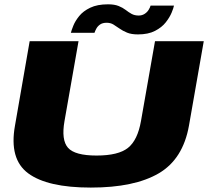

<svg xmlns="http://www.w3.org/2000/svg" viewBox="-20 -866 968 890"><path d="M401 3.5Q603 3.5 715.8 -62.5Q828.5 -128.5 856 -284L924.5 -675H698.5L633.5 -305Q618 -216.5 573.5 -180.8Q529 -145 427.5 -145Q327 -145 295.2 -181Q263.5 -217 279 -305L344 -675H117.5L49.5 -284Q21.5 -128.5 110.8 -62.5Q200 3.5 401 3.5ZM619.5 -706.5Q667 -706.5 698.5 -722.8Q730 -739 748.2 -762.2Q766.5 -785.5 775.5 -807.2Q784.5 -829 786.5 -840H678Q676 -832 669.2 -820.8Q662.5 -809.5 650.5 -801.8Q638.5 -794 623 -794Q604 -794 590.2 -801.5Q576.5 -809 562.8 -819.8Q549 -830.5 529.8 -838.2Q510.5 -846 480.5 -846Q431 -846 398.2 -830.2Q365.5 -814.5 347 -791.5Q328.5 -768.5 320 -747.2Q311.5 -726 308.5 -714H418Q420.5 -722 426.5 -733.2Q432.5 -744.5 444 -752.5Q455.5 -760.5 474.5 -760.5Q492.5 -760.5 506 -752.2Q519.5 -744 534.2 -733.5Q549 -723 568.8 -714.8Q588.5 -706.5 619.5 -706.5Z"/></svg>

Font: Anybody Expanded ExtraBold
Style: Italic
Weight: 800
Width: 7
Italic angle: -10°
Version: Version 1.113;gftools[0.9.25]